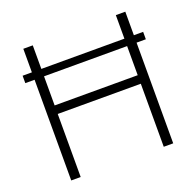

<svg xmlns="http://www.w3.org/2000/svg" viewBox="-125 -842 994 973"><g transform="rotate(-20 372.5 -355.0)"><path d="M48 -543V-583H698V-543ZM648 -710V0H597V-340H149V0H98V-710H149V-386H597V-710Z"/></g></svg>

Font: Raleway Thin Light
Style: Regular
Weight: 300
Version: Version 4.026